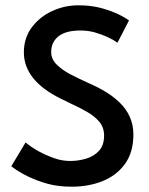

<svg xmlns="http://www.w3.org/2000/svg" viewBox="-20 -692 562 724"><path d="M250.5 12Q198.5 12 157.5 0.5Q78 -22.5 22.5 -65L76.5 -155Q119 -119 183 -96Q213 -85 245 -85Q275.5 -85 304.8 -93.8Q334 -102.5 353.2 -123.2Q372.5 -144 372.5 -180.5Q372.5 -211.5 354.5 -232.8Q336.5 -254 308.2 -270.2Q280 -286.5 247 -301.5L207 -321Q70 -389.5 70 -494.5Q70 -549 100 -589Q130 -629 177 -650.5Q224 -672 275 -672Q319 -672 354 -663.5Q420.5 -647 466.5 -615L423 -531Q389 -555 337 -570Q311.5 -577 283 -577Q228 -577 200.5 -555Q173 -533 173 -496Q173 -469.5 192.8 -449.5Q212.5 -429.5 244 -412.5Q269.5 -399 316.5 -377.5Q387 -347 428.5 -308Q483 -256.5 483 -185Q483 -118 451.5 -74.2Q420 -30.5 367.2 -9.2Q314.5 12 250.5 12Z"/></svg>

Font: Lucymar Sans Medium
Style: Regular
Weight: 500
Foundry: The League of Moveable Type (original font) / Main changes by Cristiano Sobral with portions from Mirco Monsees
Version: Version 2.001;August 30, 2020;FontCreator 13.0.0.2681 64-bit